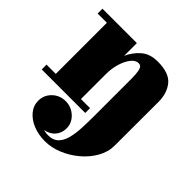

<svg xmlns="http://www.w3.org/2000/svg" viewBox="-192 -619 1028 1028"><g transform="rotate(45 322.0 -105.0)"><path d="M16 -36.5H86V-423.5H16V-460H276.5V-363.5Q295.5 -407 331.2 -438.2Q367 -469.5 426 -469.5Q512 -469.5 546.5 -427.2Q581 -385 581 -319.5L580.5 11.5Q580.5 60 555.2 104.8Q530 149.5 488.5 184.5Q447 219.5 397.5 239.8Q348 260 299 260Q251 260 210.5 243.8Q170 227.5 145.5 198.2Q121 169 121 131Q121 89 151.8 59Q182.5 29 228 29Q255.5 29 279.5 42.2Q303.5 55.5 318.5 78Q333.5 100.5 333.5 128Q333.5 164 312.2 189Q291 214 254 220.5Q272.5 225.5 288.5 225.5Q326 225.5 347 205.2Q368 185 377.2 150.2Q386.5 115.5 388.8 71.5Q391 27.5 391 -20V-301Q391 -340.5 387 -359.8Q383 -379 376 -385Q369 -391 359.5 -391Q337 -391 318 -367Q299 -343 287.8 -305.2Q276.5 -267.5 276.5 -225.5V-36.5H345.5V0H16Z"/></g></svg>

Font: Bodoni* 06pt Fatface
Style: Regular
Weight: 900
Version: Version 2.3